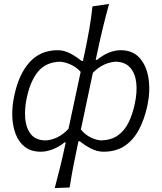

<svg xmlns="http://www.w3.org/2000/svg" viewBox="-20 -762 822 977"><path d="M258.5 195Q273 140 286 88Q299 36 311.5 -23.5L314.5 -37.5H308.5Q279.5 -14 247.8 -2Q216 10 188 10Q138.5 10 107 -14.2Q75.5 -38.5 59.8 -79.5Q44 -120.5 42.5 -171Q41 -221.5 52.5 -274Q75.5 -385 130.8 -445.8Q186 -506.5 273.5 -506.5Q306.5 -506.5 338 -489.8Q369.5 -473 395 -452H402L411 -493.5Q424.5 -557 434.8 -616.2Q445 -675.5 450.5 -729.5L535 -742Q518 -680.5 503.5 -620.5Q489 -560.5 475 -494.5L467 -457.5H474Q534 -506.5 594.5 -506.5Q655.5 -506.5 690.8 -466.8Q726 -427 735.8 -362.8Q745.5 -298.5 730 -224.5Q715 -155 686.8 -102Q658.5 -49 614.2 -19.5Q570 10 507 10Q474 10 442.5 -6.5Q411 -23 385.5 -43.5H379.5L375 -23.5Q363 33.5 353 84.8Q343 136 334.5 192ZM210.5 -47.5Q241 -48.5 271.5 -63.2Q302 -78 328.5 -106.5L390.5 -396.5Q367.5 -421.5 338 -434.2Q308.5 -447 284.5 -448Q212.5 -445.5 173.2 -397.2Q134 -349 116 -263.5Q104.5 -209.5 108.2 -160.8Q112 -112 136 -80.5Q160 -49 210.5 -47.5ZM495 -47.5Q546.5 -49 580.2 -73.2Q614 -97.5 634.5 -139.2Q655 -181 666 -234.5Q678.5 -292 673.5 -339.8Q668.5 -387.5 643.2 -417Q618 -446.5 570 -448Q540 -447 509.8 -433Q479.5 -419 452.5 -391.5L391.5 -103Q413.5 -76 442.2 -62.2Q471 -48.5 495 -47.5Z"/></svg>

Font: Commissioner Flair Light
Style: Italic
Weight: 300
Italic angle: -12°
Designer: Kostas Bartsokas
Foundry: Kostas Bartsokas
Version: Version 1.000; ttfautohint (v1.8.3)